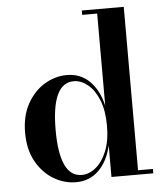

<svg xmlns="http://www.w3.org/2000/svg" viewBox="-54 -798 733 855"><g transform="rotate(-5 313.0 -370.0)"><path d="M252 9.5Q199 9.5 151.5 -19Q104 -47.5 74.2 -101Q44.5 -154.5 44.5 -229.5Q44.5 -304.5 74.2 -358.2Q104 -412 151.5 -440.8Q199 -469.5 252 -469.5Q312.5 -469.5 353.5 -429Q394.5 -388.5 410.5 -318V-730.5H343.5V-750H531V-19.5H597.5V0H410.5V-141Q394.5 -71 353.5 -30.8Q312.5 9.5 252 9.5ZM280 -20.5Q312.5 -20.5 342.5 -44.8Q372.5 -69 391.5 -115.5Q410.5 -162 410.5 -229.5Q410.5 -297 391.5 -344Q372.5 -391 342.5 -415.2Q312.5 -439.5 280 -439.5Q181 -439.5 181 -229.5Q181 -20.5 280 -20.5Z"/></g></svg>

Font: Bodoni Moda SemiBold
Style: Regular
Weight: 600
Designer: Owen Earl
Foundry: indestructible type
Version: Version 2.005; ttfautohint (v1.8.4.7-5d5b)